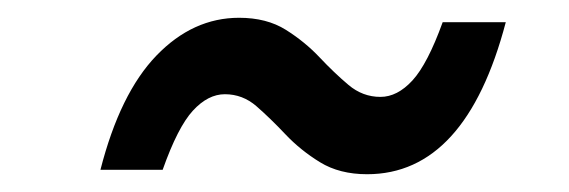

<svg xmlns="http://www.w3.org/2000/svg" viewBox="-20 -487 640 216"><path d="M93 -296Q115 -382 156 -424.5Q197 -467 249 -467Q280 -467 301.5 -453.5Q323 -440 339.5 -422.5Q356 -405 372 -391.5Q388 -378 408 -378Q427 -378 444 -396.5Q461 -415 478 -462H549Q504 -291 393 -291Q362 -291 340 -304.5Q318 -318 301 -336Q284 -354 268.5 -367.5Q253 -381 233 -381Q214 -381 197 -362.5Q180 -344 163 -296Z"/></svg>

Font: Radio Canada Medium
Style: Italic
Weight: 500
Italic angle: -12°
Designer: Charles Daoud, Etienne Aubert Bonn, Alexandre Saumier Demers, Jacques Le Bailly
Foundry: Radio-Canada
Version: Version 2.104; ttfautohint (v1.8.4.7-5d5b);gftools[0.9.28.de